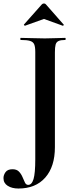

<svg xmlns="http://www.w3.org/2000/svg" viewBox="-77 -843 436 1105"><path d="M298 -625Q301 -625 301 -619Q301 -613 298 -613Q273 -613 260 -607Q247 -601 243 -586Q239 -571 239 -542V4Q239 116 183.5 179Q128 242 29 242Q-8 242 -32.5 226.5Q-57 211 -57 182Q-57 164 -45 147.5Q-33 131 -5 131Q19 131 32 144.5Q45 158 52.5 176Q60 194 66.5 207.5Q73 221 85 221Q106 221 116 187.5Q126 154 126 74V-544Q126 -573 120 -587.5Q114 -602 96 -607.5Q78 -613 42 -613Q40 -613 40 -619Q40 -625 42 -625Q73 -625 108 -623.5Q143 -622 181 -622Q216 -622 245.5 -623.5Q275 -625 298 -625ZM61 -702 164 -818Q169 -823 176 -823Q183 -823 187 -818L289 -702Q292 -701 289 -697.5Q286 -694 284 -695L176 -734L67 -695Q66 -694 62.5 -697.5Q59 -701 61 -702Z"/></svg>

Font: Cormorant Light
Style: Bold
Weight: 700
Version: Version 4.000